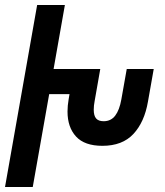

<svg xmlns="http://www.w3.org/2000/svg" viewBox="-39 -745 659 765"><path d="M109 -725H219.5L174.5 -470H360.5L338 -342Q334.5 -324 334.5 -308Q334.5 -284 344 -273Q353.5 -262 374 -262Q403 -262 420 -284.2Q437 -306.5 444.5 -349L466 -470H573.5L550.5 -340Q536.5 -258.5 492.5 -211.2Q448.5 -164 369 -164Q298 -164 264 -201Q230 -238 230 -300.5Q230 -324 234.5 -349.5L238 -370H157L91.5 0H-19Z"/></svg>

Font: JuliaMono MediumItalic
Style: Regular
Weight: 500
Italic angle: -9°
Monospace: yes
Designer: cormullion
Foundry: corm
Version: Version 0.049; ttfautohint (v1.8.4)